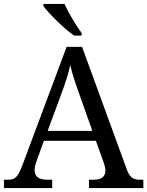

<svg xmlns="http://www.w3.org/2000/svg" viewBox="-20 -951 745 971"><path d="M355 -771H393V-784C364 -822 327 -886 306 -931H199V-921C224 -886 302 -807 355 -771ZM0 0H244V-42H221C177 -42 155 -57 155 -91C155 -102 158 -118 164 -134L202 -239H465L505 -127C510 -112 513 -101 513 -90C513 -57 493 -42 453 -42H430V0H705V-42H692C653 -42 636 -53 621 -95L395 -714H317L95 -120C71 -56 58 -42 19 -42H0ZM221 -289 289 -473C312 -535 325 -574 335 -622C346 -574 364 -523 385 -464L447 -289Z"/></svg>

Font: Noto Serif
Style: Regular
Weight: 400
Designer: Monotype Design Team
Foundry: Monotype Imaging Inc.
Version: Version 2.015